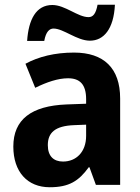

<svg xmlns="http://www.w3.org/2000/svg" viewBox="-20 -777 589 807"><path d="M94 -605H166C173 -644 188 -657 205 -657C247 -657 303 -606 358 -606C416 -606 458 -655 463 -757H390C383 -719 371 -705 352 -705C307 -705 254 -756 200 -756C131 -756 100 -694 94 -605ZM291 -556C211 -556 142 -539 87 -509L128 -408C177 -432 224 -448 266 -448C315 -448 342 -423 342 -360V-341L259 -338C112 -332 36 -275 36 -161C36 -55 95 10 189 10C270 10 311 -16 353 -74H356L383 0H485V-363C485 -491 416 -556 291 -556ZM292 -251 342 -253V-206C342 -138 300 -98 245 -98C206 -98 181 -120 181 -167C181 -219 211 -248 292 -251Z"/></svg>

Font: Noto Sans Georgian SemiCondensed Bold
Style: Regular
Weight: 700
Width: 4
Designer: Monotype Design Team, Akaki Razmadze
Foundry: Google LLC
Version: Version 2.005